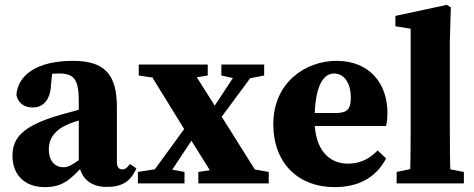

<svg xmlns="http://www.w3.org/2000/svg" viewBox="-20 -746 1930 781"><path d="M162 15.2C234.5 15.2 265.6 -15.7 314.1 -67.1H356.1L345.7 -127.2C273.8 -73.4 257.8 -65.7 238.7 -65.7C205 -65.7 178.6 -88.9 178.6 -139C178.6 -186 208.1 -219.7 253.4 -238.8C282.6 -252.3 336.6 -266.9 383.8 -278.8V-320.6C336.6 -309.4 265.7 -290.7 224.4 -278.6C70.2 -233.9 30.8 -183.9 30.8 -112.7C30.8 -30.4 84.6 15.2 162 15.2ZM414.6 14.3C475.3 14.3 510.9 -6.6 534.9 -61.2L508.4 -78.9C496.7 -62.3 488.6 -56.9 478.1 -56.9C463.7 -56.9 455.5 -66.4 455.5 -86.1V-310.4C455.5 -444.3 404.8 -498.5 276.5 -498.5C132.5 -498.5 52 -442.2 46.7 -358.9C54.5 -326 78.4 -308.8 114.1 -308.8C152.6 -308.8 185 -335.7 187.5 -402.2L194.7 -471.6L125.8 -432.7C169.3 -444.1 195 -447.1 219.5 -447.1C283.3 -447.1 300.5 -420.9 300.5 -332.3V-81.9C309.1 -21.3 346.6 14.3 414.6 14.3Z M541 0H730.5V-46.5L659.5 -59.9H626.3L541 -46.5V0ZM568.2 0H643.6L823 -270.4L781.8 -293.4L568.2 0ZM786.7 0H1073.1V-46.5L961.7 -66.5H918.3L786.7 -46.5V0ZM835.1 -208 1038.8 -483.4H963.5L799.3 -234L835.1 -208ZM867 0H1052.1L865.7 -297L747.8 -483.4H567.4L743.5 -197.8L867 0ZM544.4 -438.9 649.1 -423.3H728.6L825 -438.9V-483.4H544.4V-438.9ZM880.4 -438.9 947.5 -424.3H980L1054.6 -438.9V-483.4H880.4V-438.9Z M1340.8 15.2C1437.6 15.2 1509.5 -23.3 1550.6 -101.6L1516 -134C1485.8 -102.8 1448.7 -80.3 1394.8 -80.3C1320 -80.3 1259.7 -135.3 1259.7 -257.3C1259.7 -401.7 1297.6 -447.1 1339.2 -447.1C1375.5 -447.1 1406.9 -414.5 1406.9 -348.9C1406.9 -304.3 1394.5 -286.3 1346.5 -286.3H1159V-233.5H1550.4C1554.4 -250.1 1555.9 -265.8 1555.9 -287.3C1555.9 -408.3 1481.1 -498.5 1349.3 -498.5C1220.2 -498.5 1091.7 -408.1 1091.7 -241.4C1091.7 -80 1195.3 15.2 1340.8 15.2Z M1593.4 0H1866.9V-46.5L1764.7 -66.5H1689.1L1593.4 -46.5V0ZM1647.5 0H1812.8C1810.8 -70 1809.8 -140 1809.8 -210V-576.3L1813.8 -716.1L1797.7 -726.3L1588.4 -681.3V-639.1L1650.5 -629.1V-210C1650.5 -140 1649.5 -70 1647.5 0Z"/></svg>

Font: Source Serif Variable
Style: Regular
Weight: 389
Designer: Frank Grießhammer
Foundry: Adobe Systems Incorporated
Version: Version 3.001;hotconv 1.0.111;makeotfexe 2.5.65597